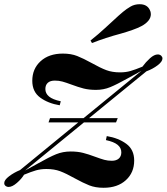

<svg xmlns="http://www.w3.org/2000/svg" viewBox="-63 -876 790 910"><path d="M707 -599Q707 -584 684 -566.5Q661 -549 631 -538L359 -316H495L487 -296H335L56 -68Q63 -72 120 -103Q171 -132 203 -145Q235 -158 272 -158Q305 -158 330.5 -151.5Q356 -145 388 -133Q415 -123 431.5 -118.5Q448 -114 467 -114Q488 -114 500 -124.5Q512 -135 512 -154Q512 -175 494.5 -189.5Q477 -204 439 -212L443 -231Q498 -222 535.5 -194.5Q573 -167 573 -115Q573 -58 533.5 -22Q494 14 428 14Q389 14 360 2.5Q331 -9 291 -31Q250 -54 222 -64.5Q194 -75 157 -75Q130 -75 107.5 -68.5Q85 -62 51 -48Q39 -28 17 -9Q-5 10 -22 10Q-32 10 -39 3Q-43 -1 -43 -8Q-43 -23 -20 -40.5Q3 -58 32 -70L308 -296H167L174 -316H333L607 -540Q600 -536 543 -505Q491 -476 459.5 -463Q428 -450 392 -450Q359 -450 333.5 -456.5Q308 -463 276 -475Q249 -485 232.5 -489.5Q216 -494 197 -494Q175 -494 163.5 -483.5Q152 -473 152 -454Q152 -433 169.5 -418.5Q187 -404 225 -396L220 -377Q165 -386 127.5 -413.5Q90 -441 90 -493Q90 -550 129.5 -586Q169 -622 235 -622Q274 -622 303 -610.5Q332 -599 372 -577Q413 -554 441 -543.5Q469 -533 506 -533Q533 -533 555.5 -539.5Q578 -546 612 -560Q628 -582 648 -600Q668 -618 685 -618Q694 -618 701 -612Q707 -606 707 -599ZM471 -776Q502 -805 519.5 -819.5Q537 -834 556 -845Q575 -856 599 -856Q634 -856 647 -829Q652 -820 652 -809Q652 -792 640 -777.5Q628 -763 607 -752Q590 -743 564.5 -734Q539 -725 511 -717Q436 -697 373 -672L366 -684Q405 -715 435 -743Q465 -771 471 -776Z"/></svg>

Font: Playfair Display SC
Style: Bold Italic
Weight: 700
Italic angle: -14°
Designer: Claus Eggers Sørensen
Foundry: Claus Eggers Sørensen
Version: Version 1.200; ttfautohint (v1.6)